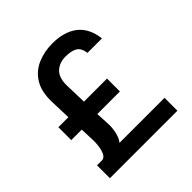

<svg xmlns="http://www.w3.org/2000/svg" viewBox="-189 -864 1012 1012"><g transform="rotate(-45 317.0 -358.5)"><path d="M553.7 -550.7H445.7Q440.3 -590.7 417 -604.8Q393.7 -619 349.7 -619Q304.3 -619 274.8 -591.5Q245.3 -564 247.3 -501.3L250.7 -382H422.7V-286H254.3L258.3 -209.7Q260 -180.3 253 -148.2Q246 -116 229.7 -96H565.3V0H62V-96H101.3Q118.3 -98.7 127 -117.5Q135.7 -136.3 139 -161.2Q142.3 -186 141.3 -204.3L138.3 -286H60V-382H134.7L130.7 -501.3Q128.7 -578.3 158 -625.7Q187.3 -673 238.2 -695Q289 -717 350 -717Q437 -717 490 -676.5Q543 -636 553.7 -550.7Z"/></g></svg>

Font: Asta Sans Light
Style: Regular
Weight: 300
Designer: 42dot
Version: Version 1.000